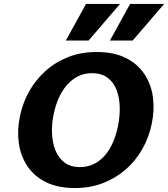

<svg xmlns="http://www.w3.org/2000/svg" viewBox="-20 -936 850 971"><path d="M359 15Q272 15 212 -15Q152 -45 118 -96.5Q84 -148 75 -213.5Q66 -279 81 -349Q95 -416 127.5 -474Q160 -532 210 -577Q260 -622 325 -647.5Q390 -673 469 -673Q556 -673 616 -643Q676 -613 710.5 -561Q745 -509 753.5 -443.5Q762 -378 747 -308Q733 -241 700 -182.5Q667 -124 617 -80Q567 -36 502 -10.5Q437 15 359 15ZM384 -91Q423 -91 454.5 -106.5Q486 -122 510 -149.5Q534 -177 550.5 -214.5Q567 -252 576 -295Q587 -348 585.5 -396Q584 -444 569 -482.5Q554 -521 523 -543.5Q492 -566 446 -566Q406 -566 374.5 -550Q343 -534 318.5 -506Q294 -478 277.5 -441Q261 -404 252 -361Q241 -310 243 -262Q245 -214 260.5 -175.5Q276 -137 306.5 -114Q337 -91 384 -91ZM313 -731 415 -916H587L428 -731ZM536 -731 638 -916H810L651 -731Z"/></svg>

Font: Ysabeau Office ExtraBold
Style: Italic
Weight: 800
Italic angle: -12°
Designer: Christian Thalmann (Catharsis Fonts)
Version: Version 2.001;gftools[0.9.30]; featfreeze: tnum,lnum,ss02